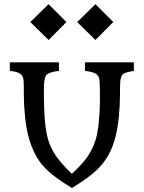

<svg xmlns="http://www.w3.org/2000/svg" viewBox="-20 -895 705 940"><path d="M332 25.4Q239.3 -30.3 195.3 -78.1Q118.2 -162.6 102.5 -323.2Q96.7 -380.9 96.7 -430.9Q96.7 -481 95.7 -497.8Q94.7 -514.6 87.9 -524.9Q76.2 -543.5 28.3 -547.9V-589.8H268.6V-547.9Q220.2 -543 206.1 -526.4Q194.8 -512.2 194.8 -458Q194.8 -403.8 196.5 -356.9Q198.2 -310.1 203.1 -272.9Q208 -235.8 217.3 -206.3Q226.6 -176.8 242.2 -150.4Q270.5 -101.6 332 -43.9Q395 -103 416.3 -139.9Q437.5 -176.8 446.8 -206.3Q456.1 -235.8 460.9 -272.9Q469.2 -335.9 469.2 -411.9Q469.2 -487.8 467.3 -502.4Q465.3 -517.1 458 -526.4Q443.8 -543 396 -547.9V-589.8H635.3V-547.9Q587.4 -541 579.1 -528.6Q570.8 -516.1 569.1 -499.5Q567.4 -482.9 567.4 -431.9Q567.4 -380.9 561.8 -323.2Q556.2 -265.6 544.2 -220.7Q532.2 -175.8 513.7 -141.4Q495.1 -106.9 468.8 -78.1Q424.8 -30.3 332 25.4ZM357.9 -787.1 447.3 -874.5 534.7 -787.1 447.3 -699.2ZM128.4 -787.1 217.8 -874.5 305.2 -787.1 217.8 -699.2Z"/></svg>

Font: Metamorphous
Style: Regular
Weight: 400
Designer: James Grieshaber
Foundry: James Grieshaber
Version: Version 1.001